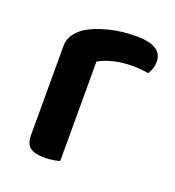

<svg xmlns="http://www.w3.org/2000/svg" viewBox="-98 -565 592 650"><g transform="rotate(20 198.0 -240.5)"><path d="M187 -360V-2Q179 1 164 3.5Q149 6 131 6Q97 6 80.5 -6.5Q64 -19 64 -51V-370Q64 -395 76 -412.5Q88 -430 110 -445Q140 -463 186 -475Q232 -487 285 -487Q379 -487 379 -429Q379 -415 375 -403.5Q371 -392 365 -383Q355 -385 340 -386.5Q325 -388 308 -388Q272 -388 240.5 -380.5Q209 -373 187 -360Z"/></g></svg>

Font: Baloo Bhaijaan 2 SemiBold
Style: Regular
Weight: 600
Designer: Sanskriti Dholi, Noopur Datye and Ek Type
Foundry: Ek Type
Version: Version 1.700